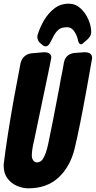

<svg xmlns="http://www.w3.org/2000/svg" viewBox="-49 -1006 521 1044"><path d="M199 -754Q190 -754 180 -763Q170 -772 168 -773Q154 -787 154 -806L155 -815L156 -818Q168 -857 190.5 -895.5Q213 -934 246.5 -960Q280 -986 325 -986Q361 -986 388.5 -961Q416 -936 431.5 -900Q447 -864 447 -831Q447 -807 418 -784L407 -775Q407 -774 404 -771Q395 -765 391 -765Q381 -765 375 -786L372 -800Q352 -858 317 -858Q285 -858 269 -844.5Q253 -831 240 -805L222 -771Q213 -754 199 -754ZM105 18Q75 18 44 5Q13 -8 -8 -35.5Q-29 -63 -29 -104Q-29 -118 -28 -120Q-11 -259 26 -467L63 -664Q76 -709 121 -716L190 -722Q230 -722 230 -693Q230 -690 221 -646L137 -245Q124 -192 124 -160Q124 -144 132 -133.5Q140 -123 152 -123Q171 -123 183 -140Q201 -166 213 -223L216 -238Q233 -316 274 -533Q281 -576 291 -623L299 -668Q309 -712 355 -718L411 -722Q452 -722 452 -690L424 -532Q383 -305 356 -195Q332 -99 269 -40.5Q206 18 105 18Z"/></svg>

Font: Bangerz
Style: Bold
Weight: 700
Designer: vernon adams
Foundry: Vernon Adams
Version: Version 2.10;February 7, 2025;FontCreator 13.0.0.2683 64-bit